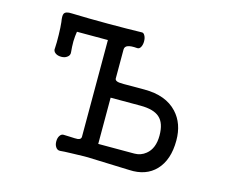

<svg xmlns="http://www.w3.org/2000/svg" viewBox="-98 -837 1196 983"><g transform="rotate(15 500.0 -345.5)"><path d="M439.5 -3.9 491.2 -2 659.2 3.9Q749 8.8 800.8 -45.9Q853.5 -101.6 853.5 -204.1Q853.5 -293.9 801.8 -349.6Q742.2 -414.1 627.9 -414.1H565.4Q507.8 -413.1 493.2 -415Q472.7 -418 471.7 -429.7V-432.6V-584Q471.7 -600.6 488.3 -606.4Q503.9 -612.3 537.1 -609.4Q548.8 -608.4 555.7 -621.1Q562.5 -633.8 562.5 -651.4Q562.5 -669.9 555.7 -681.6Q548.8 -695.3 537.1 -693.4Q466.8 -691.4 359.4 -691.4Q258.8 -691.4 168 -694.3Q135.7 -696.3 127.9 -681.6Q122.1 -670.9 127.9 -637.7Q130.9 -611.3 131.8 -571.3Q132.8 -526.4 130.9 -501Q127.9 -484.4 141.6 -474.6Q153.3 -465.8 172.9 -465.8Q191.4 -465.8 203.1 -474.6Q217.8 -484.4 215.8 -501Q212.9 -528.3 212.9 -558.6Q213.9 -587.9 217.8 -610.4H381.8V-97.7Q381.8 -84 364.3 -81.1Q352.5 -80.1 321.3 -82L292 -83Q277.3 -85 268.6 -71.3Q260.7 -59.6 260.7 -41Q260.7 -23.4 268.6 -11.7Q277.3 2 292 1Q310.5 -1 349.6 -2Q372.1 -2.9 418 -3.9ZM471.7 -84V-329.1H629.9Q700.2 -329.1 731.4 -300.8Q763.7 -272.5 763.7 -206.1Q763.7 -137.7 723.6 -105.5Q697.3 -84 663.1 -84Z"/></g></svg>

Font: GungsuhChe
Style: Regular
Weight: 400
Monospace: yes
Version: Version 2.21